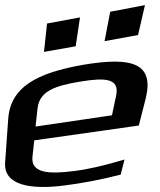

<svg xmlns="http://www.w3.org/2000/svg" viewBox="-71 -710 626 751"><path d="M257 -457C73 -425 -31 -370 -39 -243L-51 -74C-57 15 48 32 177 16C249 7 324 -7 401 -27L416 -86C336 -62 270 -47 218 -41C119 -28 49 -33 56 -97L63 -161L472 -219L499 -325C533 -464 444 -488 257 -457ZM244 -391C341 -407 398 -404 383 -335L367 -259L68 -215L76 -287C84 -355 147 -375 244 -391ZM225 -529 242 -642 113 -618 101 -507ZM469 -573 496 -690 360 -664 338 -549Z"/></svg>

Font: Gamestation Warped
Style: Italic
Weight: 400
Designer: Jonas Hecksher
Foundry: Jonas Hecksher, Playtypeª, e-types AS
Version: Version 1.003